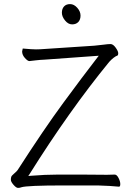

<svg xmlns="http://www.w3.org/2000/svg" viewBox="-20 -915 640 937"><path d="M374 -63 502 -62Q524 -62 539 -63H540Q550 -63 558.5 -46.5Q567 -30 567 -17Q567 -4 561 -4H560Q522 -8 457 -10H292Q111 -10 84 -1Q77 2 68 2Q59 2 46 -13Q33 -28 33 -37.5Q33 -47 35 -52Q36 -57 49 -68Q62 -79 66 -85Q194 -284 288.5 -412.5Q383 -541 455 -634L462 -643L199 -624Q175 -623 154.5 -620.5Q134 -618 124 -617H123Q115 -617 101.5 -632Q88 -647 88 -664L91 -678H93Q137 -674 155.5 -674Q174 -674 198 -676L440 -692Q464 -694 485.5 -697Q507 -700 519.5 -700Q532 -700 544.5 -682.5Q557 -665 557 -655Q557 -645 553 -644Q535 -637 513 -613Q319 -376 124 -65L118 -56L128 -57Q200 -63 264 -63ZM93 -678ZM332 -796Q313 -796 297.5 -815Q282 -834 282 -853Q282 -872 292.5 -883.5Q303 -895 322 -895Q341 -895 357 -877Q373 -859 373 -839Q373 -819 362 -807.5Q351 -796 332 -796Z"/></svg>

Font: ToneOZ-Pinyin-WenKai-Light
Style: Light
Weight: 300
Designer: Fontworks Inc.
Foundry: ToneOZ
Version: Version 0.240331